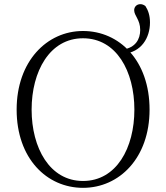

<svg xmlns="http://www.w3.org/2000/svg" viewBox="-20 -888 799 923"><path d="M379 15C554 15 699 -129 699 -361C699 -597 554 -739 379 -739C205 -739 60 -593 60 -361C60 -126 205 15 379 15ZM379 -18C219 -18 132 -177 132 -361C132 -545 219 -704 379 -704C540 -704 626 -545 626 -361C626 -177 540 -18 379 -18ZM572 -629C660 -636 701 -707 701 -780C701 -814 692 -839 679 -859C671 -865 663 -868 655 -868C636 -868 625 -854 625 -839C625 -812 654 -794 654 -744C654 -699 631 -659 572 -650Z"/></svg>

Font: Source Han Serif CN VF
Style: Regular
Weight: 250
Designer: Ryoko NISHIZUKA 西塚涼子 (kana & ideographs); Frank Grießhammer (Latin, Greek & Cyrillic); Wenlong ZHANG 张文龙 (bopomofo); San
Foundry: Adobe
Version: Version 2.002;hotconv 1.1.0;makeotfexe 2.6.0